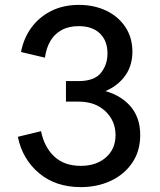

<svg xmlns="http://www.w3.org/2000/svg" viewBox="-20 -750 654 786"><path d="M311 16Q208 16 140 -41Q72 -98 53 -190L148 -213Q161 -148 202 -109.5Q243 -71 311 -71Q374 -71 413.5 -105.5Q453 -140 453 -197Q453 -255 411.5 -294.5Q370 -334 301 -334H250V-418H301Q366 -418 393 -451.5Q420 -485 420 -531Q420 -583 389 -613Q358 -643 302 -643Q261 -643 231.5 -626.5Q202 -610 185.5 -581Q169 -552 164 -514L66 -537Q77 -594 108.5 -637Q140 -680 189.5 -705Q239 -730 303 -730Q364 -730 413.5 -707Q463 -684 492.5 -640.5Q522 -597 522 -538Q522 -475 485.5 -431Q449 -387 389 -369L388 -383Q466 -367 510 -319.5Q554 -272 554 -198Q554 -131 521 -83Q488 -35 433 -9.5Q378 16 311 16Z"/></svg>

Font: Noto Sans Nag Mundari Medium
Style: Regular
Weight: 500
Version: Version 1.000